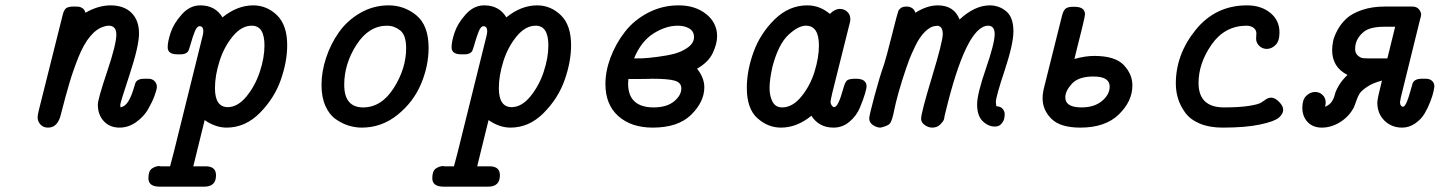

<svg xmlns="http://www.w3.org/2000/svg" viewBox="-20 -468 5324 710"><path d="M119.1 -34.2Q119.1 -42 123 -58.1L211.9 -413.1Q216.8 -433.1 225.8 -438.5Q234.9 -443.8 252 -443.8H252.9Q267.1 -443.8 272.9 -442.9Q278.8 -441.9 285.9 -437Q293 -432.1 295.9 -420.9Q342.8 -447.8 388.2 -448.2Q438 -448.2 466.1 -420.7Q494.1 -393.1 494.1 -344.2Q494.1 -298.3 459.5 -193.1Q424.8 -87.9 424.8 -81.1Q424.8 -74.2 425.8 -70.8Q442.9 -74.7 453.9 -92.3Q464.8 -109.9 472.4 -134.5Q480 -159.2 481 -162.1Q488.8 -177.2 514.2 -176.8H528.8Q543 -176.8 551.5 -168Q560.1 -159.2 560.1 -147Q560.1 -137.2 551.5 -114Q543 -90.8 527.6 -64Q512.2 -37.1 483.6 -16.6Q455.1 3.9 421.9 3.9Q385.7 3.9 363.8 -20Q341.8 -43.9 341.8 -81.1Q341.8 -101.1 376 -202.6Q410.2 -304.2 410.2 -339.8Q410.2 -373 381.8 -373Q374 -373 365.2 -370.1Q337.4 -362.3 313.2 -333.3Q289.1 -304.2 269.5 -255.1Q250 -206.1 236.6 -160.6Q223.1 -115.2 206.1 -48.8Q194.8 4.4 157.2 3.9Q140.1 3.9 129.6 -7.6Q119.1 -19 119.1 -34.2Z M528.8 190.9Q528.8 164.1 542.2 155Q555.7 146 569.8 146L573.7 147H608.9Q610.8 138.2 615.5 122.1Q620.1 106 622.1 97.2L728 -330.1Q731.9 -344.2 731.9 -352.1Q731.9 -371.1 717.8 -371.1Q708 -371.1 700 -350.6Q691.9 -330.1 685.3 -306.2Q678.7 -282.2 674.8 -276.9Q666 -267.1 648.9 -267.1H635.7Q599.6 -267.1 600.1 -293.9Q600.1 -314 611.1 -347.4Q622.1 -380.9 652.1 -414.6Q682.1 -448.2 720.7 -448.2Q775.9 -448.2 802.7 -403.8Q856.9 -447.8 916 -448.2Q966.8 -448.2 1004.4 -411.6Q1042 -375 1042 -300.8Q1042 -239.7 1018.1 -171.9Q994.1 -104 940.4 -50Q886.7 3.9 817.9 3.9Q776.9 3.9 736.8 -23.9L694.8 147H740.7Q778.8 147 778.8 180.2Q778.8 222.2 735.8 222.2H568.8Q528.8 221.7 528.8 190.9ZM774.9 -142.1Q774.9 -72.3 821.8 -71.8Q858.9 -71.8 891.4 -111.3Q923.8 -150.9 940.9 -202.9Q958 -254.9 958 -299.8Q958 -373 911.1 -373Q873 -373 840.6 -333.5Q808.1 -293.9 791.5 -241Q774.9 -188 774.9 -142.1Z M1168.9 -153.8Q1168.9 -202.6 1185.8 -253.9Q1202.6 -305.2 1233.2 -348.6Q1263.7 -392.1 1312.3 -420.2Q1360.8 -448.2 1417 -448.2Q1475.1 -448.2 1520 -411.1Q1564.9 -374 1564.9 -291Q1564.9 -224.1 1536.9 -157.5Q1508.8 -90.8 1450.2 -43.5Q1391.6 3.9 1317.9 3.9Q1293 3.9 1268.8 -3.7Q1244.6 -11.2 1221.2 -27.6Q1197.8 -43.9 1183.3 -76.4Q1168.9 -108.9 1168.9 -153.8ZM1252.9 -154.8Q1252.9 -70.8 1322.8 -70.8Q1390.6 -70.8 1436.3 -142.8Q1481.9 -214.8 1481.9 -290Q1481.9 -337.9 1460 -355.5Q1438 -373 1411.6 -373Q1343.8 -373 1298.3 -302.5Q1252.9 -231.9 1252.9 -154.8Z M1578.6 190.9Q1578.6 164.1 1592 155Q1605.5 146 1619.6 146L1623.5 147H1658.7Q1660.6 138.2 1665.3 122.1Q1669.9 106 1671.9 97.2L1777.8 -330.1Q1781.7 -344.2 1781.7 -352.1Q1781.7 -371.1 1767.6 -371.1Q1757.8 -371.1 1749.8 -350.6Q1741.7 -330.1 1735.1 -306.2Q1728.5 -282.2 1724.6 -276.9Q1715.8 -267.1 1698.7 -267.1H1685.5Q1649.4 -267.1 1649.9 -293.9Q1649.9 -314 1660.9 -347.4Q1671.9 -380.9 1701.9 -414.6Q1731.9 -448.2 1770.5 -448.2Q1825.7 -448.2 1852.5 -403.8Q1906.7 -447.8 1965.8 -448.2Q2016.6 -448.2 2054.2 -411.6Q2091.8 -375 2091.8 -300.8Q2091.8 -239.7 2067.9 -171.9Q2043.9 -104 1990.2 -50Q1936.5 3.9 1867.7 3.9Q1826.7 3.9 1786.6 -23.9L1744.6 147H1790.5Q1828.6 147 1828.6 180.2Q1828.6 222.2 1785.6 222.2H1618.7Q1578.6 221.7 1578.6 190.9ZM1824.7 -142.1Q1824.7 -72.3 1871.6 -71.8Q1908.7 -71.8 1941.2 -111.3Q1973.6 -150.9 1990.7 -202.9Q2007.8 -254.9 2007.8 -299.8Q2007.8 -373 1960.9 -373Q1922.9 -373 1890.4 -333.5Q1857.9 -293.9 1841.3 -241Q1824.7 -188 1824.7 -142.1Z M2218.8 -157.2Q2218.8 -205.1 2237.8 -255.6Q2256.8 -306.2 2290.3 -349.6Q2323.7 -393.1 2376.2 -420.7Q2428.7 -448.2 2489.7 -448.2Q2550.8 -448.2 2591.3 -416Q2631.8 -383.8 2631.8 -334Q2631.8 -306.2 2615.7 -272Q2599.6 -237.8 2557.6 -213.9Q2584.5 -180.7 2584.5 -145Q2584.5 -91.8 2536.1 -43.9Q2487.8 3.9 2393.6 3.9Q2314.5 3.9 2266.6 -38.6Q2218.8 -81.1 2218.8 -157.2ZM2302.7 -159.2Q2302.7 -71.3 2396.5 -70.8Q2445.3 -70.8 2472.4 -93Q2499.5 -115.2 2499.5 -141.1Q2499.5 -162.1 2476.1 -169.4Q2452.6 -176.8 2391.6 -176.8Q2388.7 -176.8 2376.2 -176.3Q2363.8 -175.8 2338.4 -175.8H2303.7Q2303.7 -172.9 2303.2 -167Q2302.7 -161.1 2302.7 -159.2ZM2324.7 -252H2325.7Q2338.9 -252 2356.2 -252.4Q2373.5 -252.9 2410.2 -257.6Q2446.8 -262.2 2474.6 -269.5Q2502.4 -276.9 2524.4 -293Q2546.4 -309.1 2546.4 -331.1Q2546.4 -352.1 2529.1 -362.5Q2511.7 -373 2486.8 -373Q2441.9 -373 2396.2 -344Q2350.6 -314.9 2324.7 -252Z M2741.7 -143.1Q2741.7 -207 2766.6 -275.6Q2791.5 -344.2 2844.5 -396.2Q2897.5 -448.2 2965.3 -448.2Q3011.2 -448.2 3048.3 -417H3049.3Q3067.4 -435.1 3085.4 -435.1Q3101.6 -435.1 3113 -424.6Q3124.5 -414.1 3124.5 -397Q3124.5 -388.2 3120.6 -376L3057.6 -124Q3051.8 -98.1 3051.3 -91.8Q3051.3 -85 3054.4 -80.1Q3057.6 -75.2 3060.1 -73.5Q3062.5 -71.8 3064.5 -71.8Q3079.6 -71.8 3097.7 -138.2Q3104.5 -164.1 3112.1 -170.4Q3119.6 -176.8 3143.6 -176.8H3145.5Q3184.6 -176.8 3184.6 -147.9Q3184.6 -142.1 3178.5 -121.1Q3172.4 -100.1 3159.9 -70.1Q3147.5 -40 3121.6 -18.1Q3095.7 3.9 3062.5 3.9Q3008.3 3.9 2980.5 -40Q2927.2 3.9 2867.7 3.9Q2819.8 3.9 2780.8 -31Q2741.7 -65.9 2741.7 -143.1ZM2825.7 -142.1Q2825.7 -113.3 2836.7 -92Q2847.7 -70.8 2872.6 -70.8Q2910.6 -70.8 2943.6 -111.3Q2976.6 -151.9 2992.4 -203.9Q3008.3 -255.9 3008.3 -299.8Q3008.3 -373 2960.4 -373Q2931.6 -373 2895 -338.6Q2858.4 -304.2 2836.4 -221.2Q2825.7 -172.9 2825.7 -142.1Z M3194.3 -29.8Q3194.3 -41 3213.9 -113.5Q3233.4 -186 3249.5 -231Q3256.3 -251 3277.8 -336.4Q3299.3 -421.9 3302.2 -428.2Q3312 -444.3 3331.5 -443.8Q3357.4 -443.8 3365.2 -420.9Q3407.2 -447.8 3447.3 -448.2Q3508.3 -448.2 3528.3 -396Q3584.5 -447.8 3639.6 -448.2Q3674.8 -448.2 3701.2 -426Q3727.5 -403.8 3727.5 -352.1Q3727.5 -305.2 3695.1 -207.5Q3662.6 -109.9 3662.6 -90.8Q3662.6 -85 3664.6 -75.2Q3681.6 -74.2 3688.5 -64.7Q3695.3 -55.2 3695.3 -46.9Q3695.3 -38.1 3693.4 -29.1Q3691.4 -20 3682.9 -10Q3674.3 0 3659.2 0Q3634.3 0 3613.8 -20Q3593.3 -40 3593.3 -82Q3593.3 -120.1 3625.7 -214.1Q3658.2 -308.1 3658.2 -341.8Q3658.2 -372.6 3634.3 -373Q3553.2 -373 3475.6 -49.8Q3473.6 -41 3472.7 -38.1Q3472.7 -33.2 3470.5 -26.1Q3468.3 -19 3456.8 -7.6Q3445.3 3.9 3427.2 3.9Q3413.1 3.9 3399.7 -5.6Q3386.2 -15.1 3386.2 -28.8Q3386.2 -50.8 3426.3 -182.9Q3466.3 -314.9 3466.3 -341.8Q3466.3 -372.6 3444.3 -373L3443.4 -372.1Q3422.4 -372.1 3401.4 -351.6Q3380.4 -331.1 3364.5 -297.6Q3348.6 -264.2 3342.5 -248Q3336.4 -231.9 3330.6 -214.8Q3314.5 -168 3303 -126.5Q3291.5 -85 3287.8 -65.9Q3284.2 -46.9 3279.8 -31.5Q3275.4 -16.1 3270 -10.5Q3264.6 -4.9 3253.4 -1Q3238.3 3.9 3235.4 3.9Q3222.2 3.9 3208.3 -5.4Q3194.3 -14.6 3194.3 -29.8Z M3835.4 -105Q3835.4 -124 3842.3 -149.9L3906.2 -405.8Q3911.1 -427.7 3919.7 -435.3Q3928.2 -442.9 3947.3 -442.9H3953.1Q3992.2 -442.9 3992.2 -415Q3992.2 -408.2 3982.2 -367.2Q3972.2 -326.2 3962.4 -288.1L3953.1 -250Q3993.2 -261.2 4026.4 -261.2Q4103.5 -261.2 4135.5 -227.5Q4167.5 -193.8 4167.5 -151.9Q4167.5 -93.8 4117.4 -44.9Q4067.4 3.9 3975.1 3.9Q3900.9 3.9 3868.2 -28.6Q3835.4 -61 3835.4 -105ZM3919.4 -107.9Q3919.4 -70.8 3979.5 -70.8Q4026.4 -70.8 4054.9 -94.5Q4083.5 -118.2 4083.5 -147.9Q4083.5 -185.1 4023.4 -185.1Q3968.3 -185.1 3943.8 -158.4Q3919.4 -131.8 3919.4 -107.9Z M4328.1 -159.2Q4328.1 -267.1 4401.6 -357.7Q4475.1 -448.2 4591.3 -448.2Q4643.1 -448.2 4677.2 -420.7Q4711.4 -393.1 4711.4 -348.1Q4711.4 -315.9 4696.8 -301.5Q4682.1 -287.1 4664.1 -287.1Q4648.9 -287.1 4637 -298.1Q4625 -309.1 4625 -325.2Q4625 -329.1 4625.5 -335Q4626 -340.8 4626 -344.2Q4626 -357.4 4615.5 -365.2Q4605 -373 4588.4 -373Q4508.3 -372.1 4460.2 -303Q4412.1 -233.9 4412.1 -161.1Q4412.1 -71.3 4505.4 -70.8Q4562.5 -70.8 4598.4 -76.4Q4634.3 -82 4644.3 -89.1Q4654.3 -96.2 4662.8 -101.6Q4671.4 -106.9 4681.2 -106.9Q4694.3 -106.9 4709.7 -91.6Q4725.1 -76.2 4725.1 -62Q4725.1 -46.9 4709.2 -33Q4693.4 -19 4639.9 -7.6Q4586.4 3.9 4501 3.9Q4452.1 3.9 4416.7 -11Q4381.3 -25.9 4362.8 -51.5Q4344.2 -77.1 4336.2 -103.8Q4328.1 -130.4 4328.1 -159.2Z M4795.9 -69.8Q4795.9 -99.6 4810.5 -113.8Q4825.2 -127.9 4843.3 -127.9Q4859.4 -127.9 4870.8 -116.9Q4882.3 -106 4882.3 -88.9Q4882.3 -83 4879.9 -73.2Q4897 -80.1 4905 -92.5Q4913.1 -105 4916 -117.9Q4918.9 -130.9 4930.4 -150.9Q4941.9 -170.9 4962.9 -190.9Q4905.8 -219.7 4906.2 -283.2Q4906.2 -298.3 4909.7 -315.7Q4913.1 -333 4926 -356.9Q4939 -380.9 4959 -399.4Q4979 -418 5016.1 -430.9Q5053.2 -443.8 5101.1 -443.8H5202.1Q5217.3 -443.8 5225.6 -435.3Q5233.9 -426.8 5235.4 -415Q5235.4 -409.2 5231 -395L5160.2 -107.9Q5157.2 -92.8 5157.2 -90.8Q5157.2 -78.6 5163.6 -74.7Q5169.9 -70.8 5175.3 -78.1Q5184.1 -90.3 5193.6 -124.8Q5203.1 -159.2 5204.1 -161.1Q5211.9 -177.2 5239.3 -176.8H5252.9Q5267.1 -176.8 5275.6 -168.9Q5284.2 -161.1 5284.2 -147.9Q5284.2 -145 5281.2 -130.6Q5278.3 -116.2 5269.3 -92.5Q5260.3 -68.8 5247.8 -47.9Q5235.4 -26.9 5213.1 -11.5Q5190.9 3.9 5165 3.9Q5126 3.9 5099.6 -22Q5073.2 -47.9 5073.2 -88.9Q5073.2 -102.1 5090.3 -169.9Q5056.2 -161.1 5035.6 -147Q5015.1 -132.8 5008.5 -123.3Q5002 -113.8 4995.6 -95.5Q4989.3 -77.1 4986.3 -70.8Q4969.2 -37.6 4936.3 -16.8Q4903.3 3.9 4868.2 3.9Q4835 3.9 4815.4 -16.8Q4795.9 -37.6 4795.9 -69.8ZM4991.2 -287.1Q4991.2 -271 5001.2 -262.5Q5011.2 -253.9 5020.3 -252.9Q5029.3 -252 5043.9 -252H5110.4L5139.2 -369.1H5099.1Q5045.9 -369.1 5022.9 -350.1Q4991.2 -324.2 4991.2 -287.1Z"/></svg>

Font: CMU Typewriter Text
Style: BoldItalic
Weight: 700
Italic angle: -14.04°
Version: Version 0.7.0